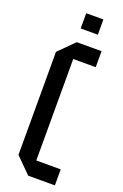

<svg xmlns="http://www.w3.org/2000/svg" viewBox="-163 -898 605 946"><g transform="rotate(20 140.0 -425.0)"><path d="M40 -80V-620L120 -700H250V-616H132V-84H260V0H120ZM115 -770V-850H205V-770Z"/></g></svg>

Font: Tektur Condensed
Style: Regular
Weight: 400
Width: 3
Designer: Adam Jagosz
Foundry: Adam Jagosz
Version: Version 1.005;gftools[0.9.30]